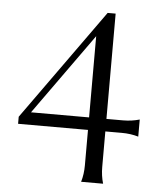

<svg xmlns="http://www.w3.org/2000/svg" viewBox="-52 -762 666 807"><g transform="rotate(5 281.0 -358.5)"><path d="M35.2 -219.7V-249.5L369.6 -716.8H403.3V-272.5H472.7Q510.3 -272.5 543 -282.2V-210Q510.3 -219.7 472.7 -219.7H403.3V-70.3Q403.3 -32.7 413.1 0H320.3Q330.1 -32.7 330.1 -70.3V-219.7ZM85 -272.5H330.1V-615.2Z"/></g></svg>

Font: Theano Old Style
Style: Regular
Weight: 400
Designer: Alexey Kryukov
Version: Version 2.00